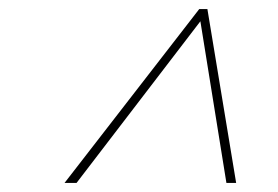

<svg xmlns="http://www.w3.org/2000/svg" viewBox="-20 -735 615 424"><path d="M480 -331 422.5 -688 149 -331H122.5L420 -715H438L501.5 -331Z"/></svg>

Font: Newsreader 72pt ExtraLight
Style: Italic
Weight: 275
Italic angle: -17°
Designer: Hugues Gentile
Foundry: Production Type
Version: Version 1.003; ttfautohint (v1.8.3)